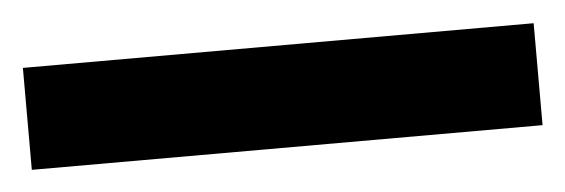

<svg xmlns="http://www.w3.org/2000/svg" viewBox="-28 -900 536 182"><g transform="rotate(-5 240.0 -808.5)"><path d="M483 -760V-857H-3V-760Z"/></g></svg>

Font: Noto Sans Sinhala Condensed
Style: Bold
Weight: 700
Width: 3
Designer: Jelle Bosma - Monotype Design Team
Foundry: Monotype Imaging Inc.
Version: Version 2.006